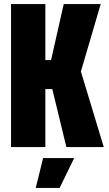

<svg xmlns="http://www.w3.org/2000/svg" viewBox="-20 -720 532 940"><path d="M34 0V-700H202V-426H230L292 -700H473L376 -370L488 0H305L236 -284H202V0ZM155 200 191 54H343L272 200Z"/></svg>

Font: Tektur Condensed
Style: Bold
Weight: 700
Width: 3
Designer: Adam Jagosz
Foundry: Adam Jagosz
Version: Version 1.005;gftools[0.9.30]